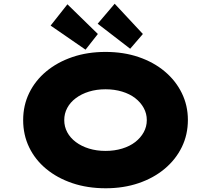

<svg xmlns="http://www.w3.org/2000/svg" viewBox="-20 -998 1130 1028"><path d="M546 10Q448 10 367 -17.5Q286 -45 227 -94Q168 -143 136 -209.5Q104 -276 104 -355Q104 -434 136.5 -500.5Q169 -567 228 -616Q287 -665 367.5 -692.5Q448 -720 545 -720Q642 -720 722.5 -692.5Q803 -665 862 -615.5Q921 -566 953.5 -499.5Q986 -433 986 -356Q986 -277 953.5 -210.5Q921 -144 862 -94.5Q803 -45 722.5 -17.5Q642 10 546 10ZM545 -190Q593 -190 634 -202.5Q675 -215 704 -237.5Q733 -260 749.5 -290Q766 -320 766 -355Q766 -390 749.5 -420Q733 -450 704 -472.5Q675 -495 634 -507.5Q593 -520 545 -520Q497 -520 456.5 -507.5Q416 -495 386 -472.5Q356 -450 340 -420Q324 -390 324 -355Q324 -320 340 -290Q356 -260 386 -237.5Q416 -215 456.5 -202.5Q497 -190 545 -190ZM677 -737 503 -871 594 -978 745 -816ZM438 -732 251 -861 341 -975 504 -816Z"/></svg>

Font: Lexend Tera Black
Style: Regular
Weight: 900
Version: Version 1.007